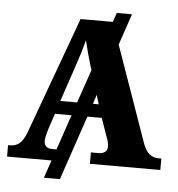

<svg xmlns="http://www.w3.org/2000/svg" viewBox="-57 -814 886 956"><g transform="rotate(5 386.0 -335.5)"><path d="M772 -57V0H420V-57H460Q477 -57 489.5 -65.5Q502 -74 502 -92Q502 -116 492 -138L459 -233H387L278 89H198L228 0H6V-57H15Q43 -57 62 -72Q81 -87 97 -128L311 -714H472L488 -760H564L511 -604L679 -127Q692 -90 711.5 -73.5Q731 -57 758 -57ZM246 -299H330L387 -465L383 -478Q360 -553 347 -611Q331 -549 307 -480ZM438 -299 424 -345 409 -299ZM308 -233H225L199 -155Q186 -113 186 -93Q186 -76 196.5 -66.5Q207 -57 226 -57H248Z"/></g></svg>

Font: Noto Serif ExtraBold
Style: Regular
Weight: 800
Designer: Monotype Design Team
Foundry: Monotype Imaging Inc.
Version: Version 1.001